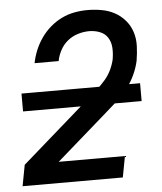

<svg xmlns="http://www.w3.org/2000/svg" viewBox="-50 -726 651 771"><g transform="rotate(-5 275.0 -341.0)"><path d="M414 0H10L26 -85L305 -329Q323 -345 341 -361Q359 -377 374.5 -395Q390 -413 400 -434Q410 -455 415 -477V-478Q419 -501 417.5 -523.5Q416 -546 405 -563.5Q394 -581 373.5 -589Q353 -597 330 -597Q308 -597 285 -590Q262 -583 243.5 -568Q225 -553 213.5 -531.5Q202 -510 198 -488H101Q106 -514 116.5 -539.5Q127 -565 143 -588Q159 -611 180.5 -629.5Q202 -648 226.5 -660Q251 -672 277.5 -677Q304 -682 330 -682Q359 -682 387.5 -677Q416 -672 440 -659Q464 -646 482 -625Q500 -604 508.5 -577.5Q517 -551 516 -521.5Q515 -492 510 -462Q504 -434 491 -406Q478 -378 459 -353Q440 -328 416 -306.5Q392 -285 369 -265L163 -85H430ZM516 -299H38V-371H516Z"/></g></svg>

Font: Lode Dark Term
Style: Bold Italic
Weight: 700
Italic angle: -11°
Monospace: yes
Designer: Belleve Invis
Foundry: Belleve Invis
Version: Version 29.2.0